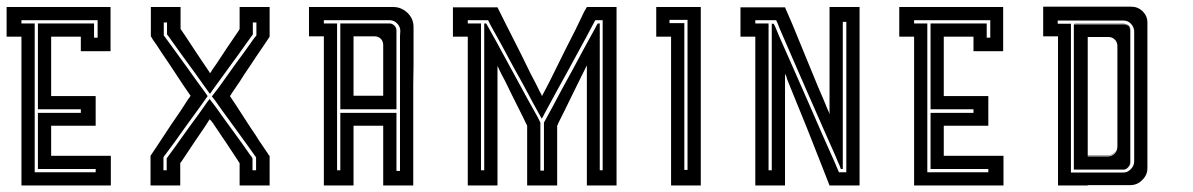

<svg xmlns="http://www.w3.org/2000/svg" viewBox="-20 -861 3611 581"><path d="M224.6 -706.1Q224.6 -706.1 224.6 -720.7Q224.6 -735.4 224.6 -750Q224.6 -750 195.3 -750Q165 -750 134.8 -750Q134.8 -750 134.8 -720.7Q134.8 -692.4 134.8 -655.3Q134.8 -635.7 134.8 -616.2Q134.8 -595.7 134.8 -579.1Q134.8 -577.1 134.8 -574.2Q134.8 -572.3 134.8 -570.3Q134.8 -570.3 179.7 -570.3Q224.6 -570.3 269.5 -570.3Q269.5 -570.3 269.5 -540Q269.5 -509.8 269.5 -480.5Q269.5 -480.5 224.6 -480.5Q179.7 -480.5 134.8 -480.5Q134.8 -480.5 134.8 -450.2Q134.8 -419.9 134.8 -389.6Q134.8 -389.6 164.1 -389.6Q192.4 -389.6 229.5 -389.6Q249 -389.6 269.5 -389.6Q289.1 -389.6 305.7 -389.6Q307.6 -389.6 310.5 -389.6Q312.5 -389.6 315.4 -389.6Q315.4 -389.6 315.4 -360.4Q315.4 -330.1 315.4 -299.8Q315.4 -299.8 286.1 -299.8Q256.8 -299.8 219.7 -299.8Q200.2 -299.8 180.7 -299.8Q161.1 -299.8 144.5 -299.8Q141.6 -299.8 139.6 -299.8Q137.7 -299.8 134.8 -299.8Q134.8 -299.8 122.1 -299.8Q115.2 -299.8 105.5 -299.8Q75.2 -299.8 44.9 -299.8Q44.9 -299.8 44.9 -329.1Q44.9 -357.4 44.9 -394.5Q44.9 -414.1 44.9 -434.6Q44.9 -454.1 44.9 -470.7Q44.9 -472.7 44.9 -475.6Q44.9 -477.5 44.9 -480.5Q44.9 -480.5 44.9 -509.8Q44.9 -540 44.9 -570.3Q44.9 -570.3 44.9 -598.6Q44.9 -627.9 44.9 -665Q44.9 -684.6 44.9 -704.1Q44.9 -723.6 44.9 -740.2Q44.9 -743.2 44.9 -745.1Q44.9 -748 44.9 -750Q44.9 -750 30.3 -750Q14.6 -750 0 -750Q0 -750 0 -763.7Q0 -769.5 0 -780.3Q0 -794.9 0 -809.6Q0 -824.2 0 -839.8Q0 -839.8 14.6 -839.8Q29.3 -839.8 43.9 -839.8Q43.9 -839.8 74.2 -839.8Q103.5 -839.8 133.8 -839.8Q133.8 -839.8 163.1 -839.8Q191.4 -839.8 228.5 -839.8Q248 -839.8 268.6 -839.8Q288.1 -839.8 304.7 -839.8Q306.6 -839.8 309.6 -839.8Q311.5 -839.8 314.5 -839.8Q314.5 -839.8 314.5 -809.6Q314.5 -780.3 314.5 -750Q314.5 -750 314.5 -735.4Q314.5 -720.7 314.5 -706.1Q314.5 -706.1 284.2 -706.1Q254.9 -706.1 224.6 -706.1ZM264.6 -790Q264.6 -790 264.6 -775.4Q264.6 -761.7 264.6 -747.1Q264.6 -747.1 268.6 -747.1Q271.5 -747.1 275.4 -747.1Q275.4 -747.1 275.4 -764.6Q275.4 -782.2 275.4 -799.8Q275.4 -799.8 273.4 -799.8Q271.5 -799.8 269.5 -799.8Q269.5 -799.8 233.4 -799.8Q197.3 -799.8 151.4 -799.8Q127 -799.8 101.6 -799.8Q77.1 -799.8 56.6 -799.8Q53.7 -799.8 50.8 -799.8Q47.9 -799.8 44.9 -799.8Q44.9 -799.8 44.9 -798.8Q44.9 -797.9 44.9 -796.9Q44.9 -793 44.9 -790Q44.9 -790 58.6 -790Q71.3 -790 85 -790Q85 -790 85 -716.8Q85 -644.5 85 -552.7Q85 -502.9 85 -453.1Q85 -404.3 85 -363.3Q85 -357.4 85 -351.6Q85 -345.7 85 -339.8Q85 -339.8 86.9 -339.8Q86.9 -339.8 87.9 -339.8Q91.8 -339.8 94.7 -339.8Q94.7 -339.8 123 -339.8Q151.4 -339.8 187.5 -339.8Q206.1 -339.8 225.6 -339.8Q245.1 -339.8 260.7 -339.8Q262.7 -339.8 265.6 -339.8Q267.6 -339.8 269.5 -339.8Q269.5 -339.8 269.5 -343.8Q269.5 -346.7 269.5 -349.6Q269.5 -349.6 242.2 -349.6Q213.9 -349.6 177.7 -349.6Q159.2 -349.6 139.6 -349.6Q120.1 -349.6 104.5 -349.6Q101.6 -349.6 99.6 -349.6Q97.7 -349.6 94.7 -349.6Q94.7 -349.6 94.7 -377.9Q94.7 -405.3 94.7 -439.5Q94.7 -459 94.7 -477.5Q94.7 -496.1 94.7 -510.7Q94.7 -513.7 94.7 -515.6Q94.7 -517.6 94.7 -519.5Q94.7 -519.5 138.7 -519.5Q181.6 -519.5 224.6 -519.5Q224.6 -519.5 224.6 -523.4Q224.6 -526.4 224.6 -530.3Q224.6 -530.3 181.6 -530.3Q138.7 -530.3 94.7 -530.3Q94.7 -530.3 94.7 -572.3Q94.7 -614.3 94.7 -667Q94.7 -695.3 94.7 -724.6Q94.7 -752.9 94.7 -776.4Q94.7 -780.3 94.7 -783.2Q94.7 -787.1 94.7 -790Q94.7 -790 123 -790Q150.4 -790 184.6 -790Q204.1 -790 222.7 -790Q241.2 -790 255.9 -790Q258.8 -790 260.7 -790Q262.7 -790 264.6 -790Z M795.9 -839.8Q795.9 -839.8 795.9 -809.6Q795.9 -780.3 795.9 -750Q795.9 -750 776.4 -720.7Q756.8 -692.4 732.4 -655.3Q718.8 -635.7 706.1 -615.2Q692.4 -595.7 681.6 -579.1Q680.7 -577.1 678.7 -574.2Q676.8 -572.3 675.8 -570.3Q675.8 -570.3 695.3 -541Q713.9 -511.7 738.3 -474.6Q752 -455.1 764.6 -434.6Q778.3 -415 789.1 -398.4Q791 -396.5 792 -393.6Q793.9 -391.6 795.9 -388.7Q795.9 -388.7 795.9 -359.4Q795.9 -330.1 795.9 -299.8Q795.9 -299.8 789.1 -299.8Q785.2 -299.8 780.3 -299.8Q765.6 -299.8 751 -299.8Q751 -299.8 735.4 -299.8Q720.7 -299.8 705.1 -299.8Q705.1 -299.8 705.1 -322.3Q705.1 -344.7 705.1 -367.2Q705.1 -367.2 692.4 -386.7Q678.7 -407.2 662.1 -432.6Q652.3 -446.3 643.6 -460Q634.8 -473.6 627 -484.4Q626 -486.3 625 -488.3Q623 -489.3 622.1 -491.2Q622.1 -491.2 620.1 -494.1Q617.2 -497.1 614.3 -500Q614.3 -500 600.6 -478.5Q585.9 -457 567.4 -429.7Q557.6 -415 547.9 -400.4Q538.1 -385.7 530.3 -374Q529.3 -372.1 527.3 -370.1Q526.4 -369.1 525.4 -367.2Q525.4 -367.2 525.4 -344.7Q525.4 -322.3 525.4 -299.8Q525.4 -299.8 510.7 -299.8Q495.1 -299.8 480.5 -299.8Q480.5 -299.8 465.8 -299.8Q450.2 -299.8 435.5 -299.8Q435.5 -299.8 435.5 -313.5Q435.5 -320.3 435.5 -330.1Q435.5 -344.7 435.5 -359.4Q435.5 -375 435.5 -389.6Q435.5 -389.6 455.1 -418.9Q474.6 -448.2 499 -485.4Q512.7 -504.9 526.4 -525.4Q539.1 -544.9 549.8 -561.5Q551.8 -563.5 553.7 -566.4Q554.7 -568.4 556.6 -571.3Q556.6 -571.3 537.1 -599.6Q517.6 -628.9 493.2 -666Q480.5 -685.5 466.8 -705.1Q454.1 -725.6 442.4 -741.2Q441.4 -744.1 439.5 -746.1Q438.5 -749 436.5 -751Q436.5 -751 436.5 -780.3Q436.5 -810.5 436.5 -839.8Q436.5 -839.8 451.2 -839.8Q466.8 -839.8 481.4 -839.8Q481.4 -839.8 496.1 -839.8Q511.7 -839.8 526.4 -839.8Q526.4 -839.8 526.4 -817.4Q526.4 -794.9 526.4 -773.4Q526.4 -773.4 541 -752Q555.7 -730.5 573.2 -703.1Q583 -688.5 592.8 -673.8Q602.5 -659.2 611.3 -646.5Q612.3 -645.5 613.3 -643.6Q614.3 -641.6 615.2 -639.6Q615.2 -639.6 618.2 -642.6Q620.1 -646.5 622.1 -649.4Q622.1 -649.4 635.7 -668.9Q649.4 -689.5 666 -714.8Q675.8 -728.5 684.6 -742.2Q693.4 -755.9 701.2 -766.6Q702.1 -768.6 703.1 -769.5Q704.1 -771.5 705.1 -773.4Q705.1 -773.4 705.1 -794.9Q705.1 -817.4 705.1 -839.8Q705.1 -839.8 720.7 -839.8Q735.4 -839.8 751 -839.8Q751 -839.8 765.6 -839.8Q780.3 -839.8 795.9 -839.8ZM755.9 -793Q755.9 -793 752 -793Q749 -793 745.1 -793Q745.1 -793 745.1 -781.2Q745.1 -768.6 745.1 -756.8Q745.1 -756.8 724.6 -728.5Q704.1 -699.2 676.8 -662.1Q663.1 -642.6 648.4 -623Q633.8 -602.5 622.1 -586.9Q620.1 -584 619.1 -582Q617.2 -579.1 615.2 -577.1Q615.2 -577.1 594.7 -605.5Q574.2 -634.8 546.9 -671.9Q533.2 -691.4 518.6 -710.9Q503.9 -731.4 492.2 -748Q490.2 -750 489.3 -752Q487.3 -754.9 485.4 -756.8Q485.4 -756.8 485.4 -768.6Q485.4 -781.2 485.4 -793Q485.4 -793 482.4 -793Q478.5 -793 475.6 -793Q475.6 -793 475.6 -780.3Q475.6 -766.6 475.6 -753.9Q475.6 -753.9 497.1 -724.6Q518.6 -694.3 545.9 -657.2Q560.5 -636.7 575.2 -616.2Q589.8 -596.7 601.6 -580.1Q603.5 -577.1 605.5 -574.2Q607.4 -572.3 608.4 -570.3Q608.4 -570.3 586.9 -540Q565.4 -510.7 538.1 -472.7Q523.4 -452.1 508.8 -431.6Q494.1 -411.1 481.4 -394.5Q479.5 -391.6 477.5 -389.6Q476.6 -387.7 474.6 -384.8Q474.6 -384.8 474.6 -378.9Q474.6 -376 474.6 -372.1Q474.6 -359.4 474.6 -345.7Q474.6 -345.7 475.6 -345.7Q476.6 -345.7 477.5 -345.7Q481.4 -345.7 484.4 -345.7Q484.4 -345.7 484.4 -358.4Q484.4 -370.1 484.4 -381.8Q484.4 -381.8 505.9 -411.1Q526.4 -439.5 552.7 -476.6Q567.4 -496.1 582 -516.6Q595.7 -536.1 607.4 -552.7Q609.4 -554.7 611.3 -557.6Q613.3 -559.6 614.3 -561.5Q614.3 -561.5 635.7 -533.2Q656.2 -503.9 683.6 -466.8Q697.3 -447.3 711.9 -427.7Q725.6 -408.2 737.3 -391.6Q739.3 -388.7 741.2 -386.7Q743.2 -383.8 744.1 -381.8Q744.1 -381.8 744.1 -370.1Q744.1 -358.4 744.1 -345.7Q744.1 -345.7 748 -345.7Q751 -345.7 754.9 -345.7Q754.9 -345.7 754.9 -359.4Q754.9 -372.1 754.9 -384.8Q754.9 -384.8 733.4 -415Q711.9 -444.3 684.6 -482.4Q669.9 -502.9 655.3 -522.5Q640.6 -543 628.9 -559.6Q627 -562.5 625 -564.5Q623 -566.4 621.1 -569.3Q621.1 -569.3 643.6 -598.6Q665 -628.9 692.4 -667Q707 -686.5 721.7 -707Q736.3 -727.5 748 -744.1Q750 -747.1 752 -749Q753.9 -752 755.9 -753.9Q755.9 -753.9 755.9 -766.6Q755.9 -780.3 755.9 -793Z M1231.4 -779.3Q1231.4 -779.3 1231.4 -771.5Q1231.4 -763.7 1231.4 -755.9Q1231.4 -755.9 1231.4 -725.6Q1231.4 -694.3 1231.4 -664.1Q1231.4 -664.1 1230.5 -605.5Q1230.5 -545.9 1230.5 -471.7Q1230.5 -431.6 1230.5 -391.6Q1230.5 -351.6 1230.5 -319.3Q1230.5 -314.5 1230.5 -309.6Q1230.5 -304.7 1230.5 -299.8Q1230.5 -299.8 1216.8 -299.8Q1210 -299.8 1200.2 -299.8Q1169.9 -299.8 1139.6 -299.8Q1139.6 -299.8 1139.6 -329.1Q1139.6 -357.4 1139.6 -394.5Q1139.6 -414.1 1139.6 -434.6Q1139.6 -454.1 1139.6 -470.7Q1139.6 -472.7 1139.6 -475.6Q1139.6 -477.5 1139.6 -480.5Q1139.6 -480.5 1110.4 -480.5Q1080.1 -480.5 1049.8 -480.5Q1049.8 -480.5 1049.8 -451.2Q1049.8 -421.9 1049.8 -384.8Q1049.8 -365.2 1049.8 -345.7Q1049.8 -326.2 1049.8 -309.6Q1049.8 -306.6 1049.8 -304.7Q1049.8 -302.7 1049.8 -299.8Q1049.8 -299.8 1020.5 -299.8Q990.2 -299.8 960 -299.8Q960 -299.8 960 -373Q960 -445.3 960 -537.1Q960 -587.9 960 -636.7Q960 -686.5 960 -727.5Q960 -733.4 960 -739.3Q960 -745.1 960 -751Q960 -751 945.3 -751Q929.7 -751 915 -751Q915 -751 915 -763.7Q915 -770.5 915 -780.3Q915 -794.9 915 -809.6Q915 -825.2 915 -839.8Q915 -839.8 929.7 -839.8Q945.3 -839.8 960 -839.8Q960 -839.8 994.1 -839.8Q1027.3 -839.8 1071.3 -839.8Q1093.8 -839.8 1117.2 -839.8Q1139.6 -839.8 1159.2 -839.8Q1162.1 -839.8 1165 -839.8Q1168 -839.8 1169.9 -839.8Q1194.3 -839.8 1212.9 -822.3Q1231.4 -804.7 1231.4 -779.3ZM1191.4 -768.6Q1190.4 -782.2 1180.7 -791Q1171.9 -799.8 1159.2 -799.8Q1159.2 -799.8 1153.3 -799.8Q1147.5 -799.8 1141.6 -799.8Q1141.6 -799.8 1112.3 -799.8Q1083 -799.8 1045.9 -799.8Q1025.4 -799.8 1005.9 -799.8Q986.3 -799.8 969.7 -799.8Q966.8 -799.8 964.8 -799.8Q961.9 -799.8 960 -799.8Q960 -799.8 960 -798.8Q960 -797.9 960 -796.9Q960 -793 960 -790Q960 -790 973.6 -790Q986.3 -790 1000 -790Q1000 -790 1000 -718.8Q1000 -646.5 1000 -555.7Q1000 -506.8 1000 -458Q1000 -409.2 1000 -369.1Q1000 -363.3 1000 -357.4Q1000 -351.6 1000 -345.7Q1000 -345.7 1002.9 -345.7Q1006.8 -345.7 1009.8 -345.7Q1009.8 -345.7 1009.8 -374Q1009.8 -402.3 1009.8 -437.5Q1009.8 -457 1009.8 -475.6Q1009.8 -495.1 1009.8 -510.7Q1009.8 -512.7 1009.8 -515.6Q1009.8 -517.6 1009.8 -519.5Q1009.8 -519.5 1038.1 -519.5Q1065.4 -519.5 1099.6 -519.5Q1119.1 -519.5 1137.7 -519.5Q1156.2 -519.5 1170.9 -519.5Q1173.8 -519.5 1175.8 -519.5Q1177.7 -519.5 1179.7 -519.5Q1179.7 -519.5 1179.7 -491.2Q1179.7 -462.9 1179.7 -427.7Q1179.7 -408.2 1179.7 -388.7Q1179.7 -369.1 1179.7 -353.5Q1179.7 -350.6 1179.7 -348.6Q1179.7 -346.7 1179.7 -343.8Q1179.7 -343.8 1181.6 -343.8Q1182.6 -343.8 1183.6 -343.8Q1186.5 -343.8 1190.4 -343.8Q1190.4 -343.8 1190.4 -409.2Q1190.4 -474.6 1190.4 -557.6Q1190.4 -602.5 1190.4 -646.5Q1190.4 -691.4 1190.4 -727.5Q1190.4 -733.4 1190.4 -738.3Q1190.4 -744.1 1190.4 -749Q1190.4 -749 1190.4 -752Q1190.4 -753.9 1191.4 -768.6ZM1179.7 -768.6Q1179.7 -768.6 1179.7 -762.7Q1179.7 -756.8 1179.7 -751Q1179.7 -751 1179.7 -714.8Q1179.7 -679.7 1179.7 -634.8Q1179.7 -610.4 1179.7 -585.9Q1179.7 -561.5 1179.7 -542Q1179.7 -538.1 1179.7 -535.2Q1179.7 -533.2 1179.7 -530.3Q1179.7 -530.3 1154.3 -530.3Q1153.3 -530.3 1152.3 -530.3Q1125 -530.3 1089.8 -530.3Q1071.3 -530.3 1052.7 -530.3Q1034.2 -530.3 1018.6 -530.3Q1016.6 -530.3 1014.6 -530.3Q1011.7 -530.3 1009.8 -530.3Q1009.8 -530.3 1009.8 -568.4Q1009.8 -570.3 1009.8 -572.3Q1009.8 -614.3 1009.8 -667Q1009.8 -695.3 1009.8 -724.6Q1009.8 -752.9 1009.8 -776.4Q1009.8 -780.3 1009.8 -783.2Q1009.8 -787.1 1009.8 -790Q1009.8 -790 1053.7 -790Q1097.7 -790 1141.6 -790Q1141.6 -790 1141.6 -792Q1141.6 -793 1141.6 -794.9Q1141.6 -794.9 1141.6 -793Q1141.6 -792 1141.6 -790Q1141.6 -790 1147.5 -790Q1153.3 -790 1159.2 -790Q1167 -790 1173.8 -783.2Q1179.7 -777.3 1179.7 -768.6ZM1139.6 -724.6Q1139.6 -735.4 1132.8 -743.2Q1125 -751 1114.3 -751Q1114.3 -751 1092.8 -751Q1071.3 -751 1049.8 -751Q1049.8 -751 1049.8 -724.6Q1049.8 -723.6 1049.8 -721.7Q1049.8 -693.4 1049.8 -656.2Q1049.8 -636.7 1049.8 -617.2Q1049.8 -596.7 1049.8 -580.1Q1049.8 -578.1 1049.8 -575.2Q1049.8 -573.2 1049.8 -571.3Q1049.8 -571.3 1063.5 -571.3Q1070.3 -571.3 1080.1 -571.3Q1110.4 -571.3 1139.6 -571.3Q1139.6 -571.3 1139.6 -577.1Q1139.6 -584 1139.6 -624Q1139.6 -640.6 1139.6 -666Q1139.6 -690.4 1139.6 -724.6Z M1845.7 -839.8Q1845.7 -839.8 1845.7 -828.1Q1845.7 -816.4 1845.7 -794.9Q1845.7 -755.9 1845.7 -691.4Q1845.7 -627 1845.7 -555.7Q1845.7 -496.1 1845.7 -436.5Q1845.7 -377 1845.7 -328.1Q1845.7 -321.3 1845.7 -313.5Q1845.7 -306.6 1845.7 -299.8Q1845.7 -299.8 1832 -299.8Q1825.2 -299.8 1815.4 -299.8Q1785.2 -299.8 1755.9 -299.8Q1755.9 -299.8 1755.9 -358.4Q1755.9 -417 1755.9 -491.2Q1755.9 -531.2 1755.9 -571.3Q1755.9 -611.3 1755.9 -643.6Q1755.9 -649.4 1755.9 -653.3Q1755.9 -658.2 1755.9 -663.1Q1755.9 -663.1 1741.2 -633.8Q1726.6 -604.5 1708 -566.4Q1698.2 -546.9 1688.5 -526.4Q1678.7 -505.9 1669.9 -489.3Q1668.9 -487.3 1668 -484.4Q1667 -482.4 1666 -480.5Q1666 -480.5 1666 -451.2Q1666 -421.9 1666 -384.8Q1666 -365.2 1666 -345.7Q1666 -326.2 1666 -309.6Q1666 -306.6 1666 -304.7Q1666 -302.7 1666 -299.8Q1666 -299.8 1635.7 -299.8Q1605.5 -299.8 1575.2 -299.8Q1575.2 -299.8 1575.2 -329.1Q1575.2 -357.4 1575.2 -394.5Q1575.2 -414.1 1575.2 -434.6Q1575.2 -454.1 1575.2 -470.7Q1575.2 -472.7 1575.2 -475.6Q1575.2 -477.5 1575.2 -480.5Q1575.2 -480.5 1561.5 -508.8Q1546.9 -538.1 1528.3 -575.2Q1518.6 -595.7 1508.8 -615.2Q1498 -634.8 1490.2 -651.4Q1489.3 -654.3 1488.3 -656.2Q1486.3 -659.2 1485.4 -661.1Q1485.4 -661.1 1485.4 -602.5Q1485.4 -544.9 1485.4 -470.7Q1485.4 -430.7 1485.4 -391.6Q1485.4 -351.6 1485.4 -319.3Q1485.4 -313.5 1485.4 -309.6Q1485.4 -304.7 1485.4 -299.8Q1485.4 -299.8 1456.1 -299.8Q1425.8 -299.8 1395.5 -299.8Q1395.5 -299.8 1395.5 -373Q1395.5 -445.3 1395.5 -537.1Q1395.5 -586.9 1395.5 -636.7Q1395.5 -685.5 1395.5 -726.6Q1395.5 -732.4 1395.5 -738.3Q1395.5 -744.1 1395.5 -750Q1395.5 -750 1380.9 -750Q1365.2 -750 1350.6 -750Q1350.6 -750 1350.6 -762.7Q1350.6 -769.5 1350.6 -779.3Q1350.6 -793.9 1350.6 -808.6Q1350.6 -824.2 1350.6 -838.9Q1350.6 -838.9 1365.2 -838.9Q1380.9 -838.9 1395.5 -838.9Q1395.5 -838.9 1425.8 -838.9Q1456.1 -838.9 1485.4 -838.9Q1485.4 -838.9 1506.8 -795.9Q1529.3 -752 1556.6 -697.3Q1571.3 -668 1585.9 -637.7Q1601.6 -608.4 1613.3 -584Q1615.2 -580.1 1617.2 -577.1Q1619.1 -573.2 1620.1 -570.3Q1620.1 -570.3 1642.6 -613.3Q1664.1 -657.2 1691.4 -711.9Q1707 -742.2 1721.7 -771.5Q1736.3 -801.8 1748 -826.2Q1750 -829.1 1752 -833Q1753.9 -836.9 1755.9 -839.8Q1755.9 -839.8 1785.2 -839.8Q1815.4 -839.8 1845.7 -839.8ZM1803.7 -345.7Q1803.7 -345.7 1803.7 -418Q1803.7 -489.3 1803.7 -580.1Q1803.7 -628.9 1803.7 -677.7Q1803.7 -726.6 1803.7 -766.6Q1803.7 -772.5 1803.7 -778.3Q1803.7 -784.2 1803.7 -790Q1803.7 -790 1803.7 -793Q1803.7 -796.9 1803.7 -799.8Q1803.7 -799.8 1795.9 -799.8Q1789.1 -799.8 1781.2 -799.8Q1781.2 -799.8 1755.9 -752Q1729.5 -704.1 1696.3 -642.6Q1678.7 -610.4 1660.2 -577.1Q1642.6 -544.9 1627.9 -517.6Q1626 -513.7 1624 -509.8Q1622.1 -505.9 1619.1 -502Q1619.1 -502 1592.8 -549.8Q1567.4 -598.6 1533.2 -659.2Q1515.6 -692.4 1498 -724.6Q1479.5 -757.8 1464.8 -784.2Q1462.9 -788.1 1460.9 -792Q1459 -795.9 1457 -799.8Q1457 -799.8 1436.5 -799.8Q1416 -799.8 1395.5 -799.8Q1395.5 -799.8 1395.5 -798.8Q1395.5 -797.9 1395.5 -796.9Q1395.5 -793 1395.5 -790Q1395.5 -790 1409.2 -790Q1421.9 -790 1435.5 -790Q1435.5 -790 1435.5 -718.8Q1435.5 -646.5 1435.5 -555.7Q1435.5 -506.8 1435.5 -458Q1435.5 -409.2 1435.5 -369.1Q1435.5 -363.3 1435.5 -357.4Q1435.5 -351.6 1435.5 -345.7Q1435.5 -345.7 1438.5 -345.7Q1442.4 -345.7 1445.3 -345.7Q1445.3 -345.7 1445.3 -418Q1445.3 -489.3 1445.3 -580.1Q1445.3 -628.9 1445.3 -677.7Q1445.3 -726.6 1445.3 -766.6Q1445.3 -772.5 1445.3 -778.3Q1445.3 -784.2 1445.3 -790Q1445.3 -790 1447.3 -790Q1449.2 -790 1451.2 -790Q1451.2 -790 1478.5 -741.2Q1504.9 -693.4 1538.1 -631.8Q1555.7 -598.6 1574.2 -565.4Q1591.8 -533.2 1607.4 -505.9Q1609.4 -502 1611.3 -498Q1613.3 -494.1 1615.2 -490.2Q1615.2 -490.2 1615.2 -466.8Q1615.2 -443.4 1615.2 -413.1Q1615.2 -397.5 1615.2 -381.8Q1615.2 -365.2 1615.2 -352.5Q1615.2 -350.6 1615.2 -348.6Q1615.2 -346.7 1615.2 -344.7Q1615.2 -344.7 1617.2 -344.7Q1618.2 -344.7 1619.1 -344.7Q1622.1 -344.7 1626 -344.7Q1626 -344.7 1626 -368.2Q1626 -391.6 1626 -421.9Q1626 -437.5 1626 -453.1Q1626 -469.7 1626 -482.4Q1626 -484.4 1626 -486.3Q1626 -488.3 1626 -490.2Q1626 -490.2 1652.3 -538.1Q1677.7 -586.9 1711.9 -648.4Q1729.5 -681.6 1747.1 -713.9Q1765.6 -747.1 1780.3 -774.4Q1782.2 -778.3 1784.2 -782.2Q1786.1 -786.1 1789.1 -790Q1789.1 -790 1791 -790Q1793 -790 1794.9 -790Q1794.9 -790 1794.9 -718.8Q1794.9 -646.5 1794.9 -555.7Q1794.9 -506.8 1794.9 -458Q1794.9 -409.2 1794.9 -369.1Q1794.9 -363.3 1794.9 -357.4Q1794.9 -351.6 1794.9 -345.7Q1794.9 -345.7 1797.9 -345.7Q1800.8 -345.7 1803.7 -345.7Z M2010.7 -750Q2010.7 -750 1996.1 -750Q1980.5 -750 1965.8 -750Q1965.8 -750 1965.8 -763.7Q1965.8 -769.5 1965.8 -780.3Q1965.8 -794.9 1965.8 -809.6Q1965.8 -824.2 1965.8 -839.8Q1965.8 -839.8 1980.5 -839.8Q1996.1 -839.8 2010.7 -839.8Q2010.7 -839.8 2041 -839.8Q2071.3 -839.8 2100.6 -839.8Q2100.6 -839.8 2100.6 -828.1Q2100.6 -816.4 2100.6 -794.9Q2100.6 -755.9 2100.6 -691.4Q2100.6 -627 2100.6 -555.7Q2100.6 -496.1 2100.6 -436.5Q2100.6 -377 2100.6 -328.1Q2100.6 -321.3 2100.6 -313.5Q2100.6 -306.6 2100.6 -299.8Q2100.6 -299.8 2087.9 -299.8Q2081.1 -299.8 2071.3 -299.8Q2041 -299.8 2010.7 -299.8Q2010.7 -299.8 2010.7 -373Q2010.7 -445.3 2010.7 -537.1Q2010.7 -586.9 2010.7 -636.7Q2010.7 -685.5 2010.7 -726.6Q2010.7 -732.4 2010.7 -738.3Q2010.7 -744.1 2010.7 -750ZM2050.8 -791Q2050.8 -791 2050.8 -719.7Q2050.8 -647.5 2050.8 -556.6Q2050.8 -507.8 2050.8 -459Q2050.8 -410.2 2050.8 -370.1Q2050.8 -364.3 2050.8 -358.4Q2050.8 -352.5 2050.8 -346.7Q2050.8 -346.7 2052.7 -346.7Q2052.7 -346.7 2053.7 -346.7Q2057.6 -346.7 2060.5 -346.7Q2060.5 -346.7 2060.5 -418.9Q2060.5 -492.2 2060.5 -584Q2060.5 -632.8 2060.5 -682.6Q2060.5 -731.4 2060.5 -772.5Q2060.5 -779.3 2060.5 -785.2Q2060.5 -790 2060.5 -795.9Q2060.5 -795.9 2060.5 -797.9Q2060.5 -799.8 2060.5 -800.8Q2060.5 -800.8 2043 -800.8Q2024.4 -800.8 2005.9 -800.8Q2005.9 -800.8 2005.9 -799.8Q2005.9 -798.8 2005.9 -797.9Q2005.9 -793.9 2005.9 -791Q2005.9 -791 2020.5 -791Q2036.1 -791 2050.8 -791Z M2581.1 -300.8Q2581.1 -300.8 2581.1 -300.8Q2581.1 -300.8 2581.1 -299.8Q2581.1 -299.8 2567.4 -299.8Q2560.5 -299.8 2550.8 -299.8Q2520.5 -299.8 2490.2 -299.8Q2490.2 -299.8 2468.8 -354.5Q2447.3 -409.2 2419.9 -478.5Q2404.3 -515.6 2389.6 -552.7Q2375 -589.8 2362.3 -620.1Q2361.3 -625 2359.4 -629.9Q2357.4 -633.8 2355.5 -637.7Q2355.5 -637.7 2355.5 -584Q2355.5 -529.3 2355.5 -460Q2355.5 -422.9 2355.5 -385.7Q2355.5 -348.6 2355.5 -317.4Q2355.5 -313.5 2355.5 -308.6Q2355.5 -304.7 2355.5 -299.8Q2355.5 -299.8 2326.2 -299.8Q2295.9 -299.8 2265.6 -299.8Q2265.6 -299.8 2265.6 -373Q2265.6 -445.3 2265.6 -537.1Q2265.6 -586.9 2265.6 -636.7Q2265.6 -685.5 2265.6 -726.6Q2265.6 -732.4 2265.6 -738.3Q2265.6 -744.1 2265.6 -750Q2265.6 -750 2251 -750Q2235.4 -750 2220.7 -750Q2220.7 -750 2220.7 -762.7Q2220.7 -769.5 2220.7 -779.3Q2220.7 -793.9 2220.7 -808.6Q2220.7 -824.2 2220.7 -838.9Q2220.7 -838.9 2235.4 -838.9Q2251 -838.9 2265.6 -838.9Q2265.6 -838.9 2295.9 -838.9Q2326.2 -838.9 2355.5 -838.9Q2355.5 -838.9 2377.9 -787.1Q2399.4 -734.4 2426.8 -668Q2441.4 -632.8 2456.1 -596.7Q2471.7 -561.5 2483.4 -532.2Q2485.4 -527.3 2487.3 -523.4Q2489.3 -519.5 2490.2 -514.6Q2490.2 -514.6 2490.2 -567.4Q2490.2 -620.1 2490.2 -686.5Q2490.2 -722.7 2490.2 -757.8Q2490.2 -793.9 2490.2 -823.2Q2490.2 -827.1 2490.2 -832Q2490.2 -835.9 2490.2 -839.8Q2490.2 -839.8 2520.5 -839.8Q2550.8 -839.8 2581.1 -839.8Q2581.1 -839.8 2581.1 -800.8Q2581.1 -761.7 2581.1 -701.2Q2581.1 -668 2581.1 -631.8Q2581.1 -594.7 2581.1 -555.7Q2581.1 -497.1 2581.1 -437.5Q2581.1 -377.9 2581.1 -329.1Q2581.1 -322.3 2581.1 -314.5Q2581.1 -307.6 2581.1 -300.8ZM2541 -349.6Q2541 -349.6 2541 -421.9Q2541 -494.1 2541 -585Q2541 -633.8 2541 -682.6Q2541 -731.4 2541 -771.5Q2541 -778.3 2541 -784.2Q2541 -789.1 2541 -794.9Q2541 -794.9 2537.1 -794.9Q2534.2 -794.9 2530.3 -794.9Q2530.3 -794.9 2530.3 -722.7Q2530.3 -651.4 2530.3 -560.5Q2530.3 -510.7 2530.3 -461.9Q2530.3 -413.1 2530.3 -373Q2530.3 -367.2 2530.3 -361.3Q2530.3 -355.5 2530.3 -349.6Q2530.3 -349.6 2528.3 -349.6Q2526.4 -349.6 2524.4 -349.6Q2524.4 -349.6 2520.5 -360.4Q2515.6 -370.1 2508.8 -387.7Q2494.1 -419.9 2470.7 -473.6Q2447.3 -527.3 2420.9 -586.9Q2399.4 -636.7 2377.9 -685.5Q2356.4 -735.4 2338.9 -775.4Q2335.9 -782.2 2334 -788.1Q2331.1 -793.9 2329.1 -798.8Q2329.1 -798.8 2329.1 -799.8Q2329.1 -799.8 2329.1 -799.8Q2329.1 -799.8 2307.6 -799.8Q2287.1 -799.8 2265.6 -799.8Q2265.6 -799.8 2265.6 -798.8Q2265.6 -797.9 2265.6 -796.9Q2265.6 -793 2265.6 -790Q2265.6 -790 2279.3 -790Q2292 -790 2305.7 -790Q2305.7 -790 2305.7 -718.8Q2305.7 -646.5 2305.7 -555.7Q2305.7 -506.8 2305.7 -458Q2305.7 -409.2 2305.7 -369.1Q2305.7 -363.3 2305.7 -357.4Q2305.7 -351.6 2305.7 -345.7Q2305.7 -345.7 2308.6 -345.7Q2312.5 -345.7 2315.4 -345.7Q2315.4 -345.7 2315.4 -417Q2315.4 -488.3 2315.4 -580.1Q2315.4 -627.9 2315.4 -676.8Q2315.4 -725.6 2315.4 -765.6Q2315.4 -771.5 2315.4 -777.3Q2315.4 -783.2 2315.4 -789.1Q2315.4 -789.1 2317.4 -789.1Q2319.3 -789.1 2321.3 -789.1Q2321.3 -789.1 2326.2 -779.3Q2330.1 -769.5 2337.9 -751Q2352.5 -718.8 2376 -665Q2399.4 -611.3 2425.8 -551.8Q2447.3 -502 2468.8 -453.1Q2490.2 -404.3 2508.8 -363.3Q2510.7 -357.4 2513.7 -351.6Q2516.6 -345.7 2518.6 -339.8Q2518.6 -339.8 2522.5 -339.8Q2524.4 -339.8 2526.4 -339.8Q2533.2 -339.8 2541 -339.8Q2541 -339.8 2541 -343.8Q2541 -346.7 2541 -349.6Z M2925.8 -706.1Q2925.8 -706.1 2925.8 -720.7Q2925.8 -735.4 2925.8 -750Q2925.8 -750 2896.5 -750Q2866.2 -750 2835.9 -750Q2835.9 -750 2835.9 -720.7Q2835.9 -692.4 2835.9 -655.3Q2835.9 -635.7 2835.9 -616.2Q2835.9 -595.7 2835.9 -579.1Q2835.9 -577.1 2835.9 -574.2Q2835.9 -572.3 2835.9 -570.3Q2835.9 -570.3 2880.9 -570.3Q2925.8 -570.3 2970.7 -570.3Q2970.7 -570.3 2970.7 -540Q2970.7 -509.8 2970.7 -480.5Q2970.7 -480.5 2925.8 -480.5Q2880.9 -480.5 2835.9 -480.5Q2835.9 -480.5 2835.9 -450.2Q2835.9 -419.9 2835.9 -389.6Q2835.9 -389.6 2865.2 -389.6Q2893.6 -389.6 2930.7 -389.6Q2950.2 -389.6 2970.7 -389.6Q2990.2 -389.6 3006.8 -389.6Q3008.8 -389.6 3011.7 -389.6Q3013.7 -389.6 3016.6 -389.6Q3016.6 -389.6 3016.6 -360.4Q3016.6 -330.1 3016.6 -299.8Q3016.6 -299.8 2987.3 -299.8Q2958 -299.8 2920.9 -299.8Q2901.4 -299.8 2881.8 -299.8Q2862.3 -299.8 2845.7 -299.8Q2842.8 -299.8 2840.8 -299.8Q2838.9 -299.8 2835.9 -299.8Q2835.9 -299.8 2823.2 -299.8Q2816.4 -299.8 2806.6 -299.8Q2776.4 -299.8 2746.1 -299.8Q2746.1 -299.8 2746.1 -329.1Q2746.1 -357.4 2746.1 -394.5Q2746.1 -414.1 2746.1 -434.6Q2746.1 -454.1 2746.1 -470.7Q2746.1 -472.7 2746.1 -475.6Q2746.1 -477.5 2746.1 -480.5Q2746.1 -480.5 2746.1 -509.8Q2746.1 -540 2746.1 -570.3Q2746.1 -570.3 2746.1 -598.6Q2746.1 -627.9 2746.1 -665Q2746.1 -684.6 2746.1 -704.1Q2746.1 -723.6 2746.1 -740.2Q2746.1 -743.2 2746.1 -745.1Q2746.1 -748 2746.1 -750Q2746.1 -750 2731.4 -750Q2715.8 -750 2701.2 -750Q2701.2 -750 2701.2 -763.7Q2701.2 -769.5 2701.2 -780.3Q2701.2 -794.9 2701.2 -809.6Q2701.2 -824.2 2701.2 -839.8Q2701.2 -839.8 2715.8 -839.8Q2730.5 -839.8 2745.1 -839.8Q2745.1 -839.8 2775.4 -839.8Q2804.7 -839.8 2835 -839.8Q2835 -839.8 2864.3 -839.8Q2892.6 -839.8 2929.7 -839.8Q2949.2 -839.8 2969.7 -839.8Q2989.3 -839.8 3005.9 -839.8Q3007.8 -839.8 3010.7 -839.8Q3012.7 -839.8 3015.6 -839.8Q3015.6 -839.8 3015.6 -809.6Q3015.6 -780.3 3015.6 -750Q3015.6 -750 3015.6 -735.4Q3015.6 -720.7 3015.6 -706.1Q3015.6 -706.1 2985.4 -706.1Q2956.1 -706.1 2925.8 -706.1ZM2965.8 -790Q2965.8 -790 2965.8 -775.4Q2965.8 -761.7 2965.8 -747.1Q2965.8 -747.1 2969.7 -747.1Q2972.7 -747.1 2976.6 -747.1Q2976.6 -747.1 2976.6 -764.6Q2976.6 -782.2 2976.6 -799.8Q2976.6 -799.8 2974.6 -799.8Q2972.7 -799.8 2970.7 -799.8Q2970.7 -799.8 2934.6 -799.8Q2898.4 -799.8 2852.5 -799.8Q2828.1 -799.8 2802.7 -799.8Q2778.3 -799.8 2757.8 -799.8Q2754.9 -799.8 2752 -799.8Q2749 -799.8 2746.1 -799.8Q2746.1 -799.8 2746.1 -798.8Q2746.1 -797.9 2746.1 -796.9Q2746.1 -793 2746.1 -790Q2746.1 -790 2759.8 -790Q2772.5 -790 2786.1 -790Q2786.1 -790 2786.1 -716.8Q2786.1 -644.5 2786.1 -552.7Q2786.1 -502.9 2786.1 -453.1Q2786.1 -404.3 2786.1 -363.3Q2786.1 -357.4 2786.1 -351.6Q2786.1 -345.7 2786.1 -339.8Q2786.1 -339.8 2788.1 -339.8Q2788.1 -339.8 2789.1 -339.8Q2793 -339.8 2795.9 -339.8Q2795.9 -339.8 2824.2 -339.8Q2852.5 -339.8 2888.7 -339.8Q2907.2 -339.8 2926.8 -339.8Q2946.3 -339.8 2961.9 -339.8Q2963.9 -339.8 2966.8 -339.8Q2968.8 -339.8 2970.7 -339.8Q2970.7 -339.8 2970.7 -343.8Q2970.7 -346.7 2970.7 -349.6Q2970.7 -349.6 2943.4 -349.6Q2915 -349.6 2878.9 -349.6Q2860.4 -349.6 2840.8 -349.6Q2821.3 -349.6 2805.7 -349.6Q2802.7 -349.6 2800.8 -349.6Q2798.8 -349.6 2795.9 -349.6Q2795.9 -349.6 2795.9 -377.9Q2795.9 -405.3 2795.9 -439.5Q2795.9 -459 2795.9 -477.5Q2795.9 -496.1 2795.9 -510.7Q2795.9 -513.7 2795.9 -515.6Q2795.9 -517.6 2795.9 -519.5Q2795.9 -519.5 2839.8 -519.5Q2882.8 -519.5 2925.8 -519.5Q2925.8 -519.5 2925.8 -523.4Q2925.8 -526.4 2925.8 -530.3Q2925.8 -530.3 2882.8 -530.3Q2839.8 -530.3 2795.9 -530.3Q2795.9 -530.3 2795.9 -572.3Q2795.9 -614.3 2795.9 -667Q2795.9 -695.3 2795.9 -724.6Q2795.9 -752.9 2795.9 -776.4Q2795.9 -780.3 2795.9 -783.2Q2795.9 -787.1 2795.9 -790Q2795.9 -790 2824.2 -790Q2851.6 -790 2885.7 -790Q2905.3 -790 2923.8 -790Q2942.4 -790 2957 -790Q2960 -790 2961.9 -790Q2963.9 -790 2965.8 -790Z M3362.3 -788.1Q3319.3 -788.1 3231.4 -788.1Q3231.4 -788.1 3231.4 -789.1Q3275.4 -789.1 3362.3 -789.1Q3362.3 -791 3362.3 -793.9Q3362.3 -793.9 3362.3 -793Q3362.3 -791 3362.3 -788.1ZM3333 -390.6Q3312.5 -390.6 3271.5 -390.6Q3271.5 -390.6 3271.5 -389.6Q3292 -389.6 3333 -389.6Q3344.7 -389.6 3353.5 -398.4Q3361.3 -407.2 3361.3 -418.9Q3361.3 -419.9 3361.3 -419.9Q3361.3 -419.9 3361.3 -419.9Q3361.3 -407.2 3353.5 -399.4Q3344.7 -390.6 3333 -390.6ZM3401.4 -388.7Q3401.4 -388.7 3401.4 -388.7Q3401.4 -389.6 3401.4 -389.6Q3401.4 -389.6 3401.4 -388.7ZM3362.3 -788.1Q3362.3 -788.1 3362.3 -788.1Q3362.3 -789.1 3362.3 -789.1Q3362.3 -789.1 3365.2 -789.1Q3367.2 -789.1 3379.9 -789.1Q3388.7 -789.1 3395.5 -783.2Q3401.4 -777.3 3401.4 -767.6Q3401.4 -767.6 3401.4 -767.6Q3401.4 -767.6 3401.4 -766.6Q3401.4 -775.4 3394.5 -781.2Q3388.7 -788.1 3379.9 -788.1Q3379.9 -788.1 3374 -788.1Q3368.2 -788.1 3362.3 -788.1ZM3401.4 -373Q3401.4 -384.8 3401.4 -386.7Q3401.4 -387.7 3401.4 -388.7Q3401.4 -388.7 3401.4 -388.7Q3401.4 -383.8 3401.4 -373ZM3406.2 -389.6Q3405.3 -389.6 3401.4 -389.6Q3401.4 -389.6 3401.4 -389.6Q3403.3 -389.6 3406.2 -389.6ZM3400.4 -387.7Q3400.4 -387.7 3400.4 -385.7Q3400.4 -383.8 3400.4 -372.1Q3400.4 -362.3 3393.6 -355.5Q3386.7 -347.7 3378.9 -347.7Q3378.9 -347.7 3376 -347.7Q3374 -347.7 3372.1 -347.7Q3366.2 -347.7 3359.4 -347.7Q3359.4 -347.7 3316.4 -347.7Q3273.4 -347.7 3229.5 -347.7Q3229.5 -347.7 3229.5 -413.1Q3229.5 -416 3229.5 -418.9Q3229.5 -489.3 3229.5 -579.1Q3229.5 -627.9 3229.5 -675.8Q3229.5 -723.6 3229.5 -763.7Q3229.5 -769.5 3229.5 -775.4Q3229.5 -781.2 3229.5 -787.1Q3229.5 -787.1 3273.4 -787.1Q3317.4 -787.1 3361.3 -787.1Q3361.3 -787.1 3361.3 -789.1Q3361.3 -790 3361.3 -792Q3361.3 -792 3361.3 -791Q3361.3 -789.1 3361.3 -788.1Q3361.3 -788.1 3361.3 -788.1Q3361.3 -787.1 3361.3 -787.1Q3361.3 -787.1 3364.3 -787.1Q3366.2 -787.1 3378.9 -787.1Q3387.7 -787.1 3394.5 -781.2Q3400.4 -775.4 3400.4 -765.6Q3400.4 -765.6 3400.4 -760.7Q3400.4 -754.9 3400.4 -749Q3400.4 -749 3400.4 -690.4Q3400.4 -632.8 3400.4 -559.6Q3400.4 -519.5 3400.4 -479.5Q3400.4 -440.4 3400.4 -408.2Q3400.4 -403.3 3400.4 -398.4Q3400.4 -393.6 3400.4 -388.7Q3400.4 -388.7 3400.4 -388.7Q3400.4 -388.7 3400.4 -387.7ZM3361.3 -721.7Q3361.3 -733.4 3353.5 -741.2Q3345.7 -749 3335 -749Q3335 -749 3313.5 -749Q3293 -749 3271.5 -749Q3271.5 -749 3271.5 -749Q3271.5 -748 3271.5 -748Q3271.5 -748 3271.5 -694.3Q3271.5 -692.4 3271.5 -690.4Q3271.5 -662.1 3271.5 -628.9Q3271.5 -595.7 3271.5 -559.6Q3271.5 -520.5 3271.5 -480.5Q3271.5 -441.4 3271.5 -409.2Q3271.5 -404.3 3271.5 -399.4Q3271.5 -394.5 3271.5 -389.6Q3271.5 -389.6 3271.5 -389.6Q3271.5 -388.7 3271.5 -387.7Q3271.5 -387.7 3275.4 -387.7Q3277.3 -387.7 3279.3 -387.7Q3287.1 -387.7 3333 -387.7Q3344.7 -387.7 3353.5 -396.5Q3361.3 -405.3 3361.3 -417Q3361.3 -417 3361.3 -417Q3361.3 -418 3361.3 -418Q3361.3 -418 3361.3 -466.8Q3361.3 -515.6 3361.3 -578.1Q3361.3 -611.3 3361.3 -644.5Q3361.3 -677.7 3361.3 -705.1Q3361.3 -709 3361.3 -712.9Q3361.3 -716.8 3361.3 -720.7Q3361.3 -720.7 3361.3 -720.7Q3361.3 -721.7 3361.3 -721.7ZM3452.1 -793Q3452.1 -793 3452.1 -790Q3452.1 -788.1 3452.1 -785.2Q3452.1 -785.2 3452.1 -776.4Q3452.1 -766.6 3452.1 -757.8Q3452.1 -757.8 3452.1 -698.2Q3452.1 -639.6 3452.1 -564.5Q3452.1 -523.4 3452.1 -483.4Q3452.1 -443.4 3452.1 -410.2Q3452.1 -405.3 3452.1 -400.4Q3452.1 -395.5 3452.1 -390.6Q3452.1 -390.6 3452.1 -377.9Q3452.1 -365.2 3452.1 -352.5Q3452.1 -331.1 3436.5 -316.4Q3421.9 -300.8 3399.4 -300.8Q3399.4 -300.8 3386.7 -300.8Q3374 -300.8 3361.3 -300.8Q3361.3 -300.8 3332 -300.8Q3301.8 -300.8 3271.5 -300.8Q3271.5 -300.8 3271.5 -300.8Q3271.5 -300.8 3271.5 -299.8Q3271.5 -299.8 3258.8 -299.8Q3252 -299.8 3242.2 -299.8Q3211.9 -299.8 3181.6 -299.8Q3181.6 -299.8 3181.6 -300.8Q3181.6 -300.8 3181.6 -300.8Q3181.6 -300.8 3181.6 -331.1Q3181.6 -361.3 3181.6 -390.6Q3181.6 -390.6 3181.6 -449.2Q3181.6 -506.8 3181.6 -581.1Q3181.6 -621.1 3181.6 -660.2Q3181.6 -699.2 3181.6 -732.4Q3181.6 -737.3 3181.6 -742.2Q3181.6 -746.1 3181.6 -751Q3181.6 -751 3167 -751Q3151.4 -751 3136.7 -751Q3136.7 -751 3136.7 -764.6Q3136.7 -771.5 3136.7 -781.2Q3136.7 -795.9 3136.7 -810.5Q3136.7 -825.2 3136.7 -840.8Q3136.7 -840.8 3154.3 -840.8Q3171.9 -840.8 3189.5 -840.8Q3189.5 -840.8 3216.8 -840.8Q3245.1 -840.8 3280.3 -840.8Q3298.8 -840.8 3318.4 -840.8Q3336.9 -840.8 3352.5 -840.8Q3354.5 -840.8 3357.4 -840.8Q3359.4 -840.8 3361.3 -840.8Q3361.3 -840.8 3376 -840.8Q3389.6 -840.8 3403.3 -840.8Q3422.9 -840.8 3437.5 -827.1Q3452.1 -812.5 3452.1 -793ZM3412.1 -389.6Q3412.1 -389.6 3412.1 -448.2Q3412.1 -505.9 3412.1 -579.1Q3412.1 -619.1 3412.1 -658.2Q3412.1 -697.3 3412.1 -730.5Q3412.1 -735.4 3412.1 -740.2Q3412.1 -744.1 3412.1 -749Q3412.1 -749 3412.1 -751Q3412.1 -753.9 3412.1 -767.6Q3411.1 -780.3 3401.4 -790Q3392.6 -798.8 3379.9 -798.8Q3379.9 -798.8 3374 -798.8Q3368.2 -798.8 3362.3 -798.8Q3362.3 -798.8 3333 -798.8Q3303.7 -798.8 3266.6 -798.8Q3246.1 -798.8 3226.6 -798.8Q3207 -798.8 3190.4 -798.8Q3187.5 -798.8 3185.5 -798.8Q3182.6 -798.8 3180.7 -798.8Q3180.7 -798.8 3180.7 -797.9Q3180.7 -796.9 3180.7 -795.9Q3180.7 -792 3180.7 -789.1Q3180.7 -789.1 3194.3 -789.1Q3207 -789.1 3220.7 -789.1Q3220.7 -789.1 3220.7 -717.8Q3220.7 -645.5 3220.7 -554.7Q3220.7 -505.9 3220.7 -457Q3220.7 -408.2 3220.7 -368.2Q3220.7 -362.3 3220.7 -356.4Q3220.7 -350.6 3220.7 -344.7Q3220.7 -344.7 3220.7 -342.8Q3220.7 -340.8 3220.7 -338.9Q3220.7 -338.9 3243.2 -338.9Q3265.6 -338.9 3294.9 -338.9Q3310.5 -338.9 3325.2 -338.9Q3340.8 -338.9 3353.5 -338.9Q3355.5 -338.9 3357.4 -338.9Q3359.4 -338.9 3360.4 -338.9Q3360.4 -338.9 3361.3 -338.9Q3362.3 -338.9 3363.3 -338.9Q3365.2 -338.9 3379.9 -338.9Q3392.6 -338.9 3402.3 -349.6Q3412.1 -359.4 3412.1 -373Q3412.1 -373 3412.1 -378.9Q3412.1 -384.8 3412.1 -389.6ZM3406.2 -388.7Q3405.3 -388.7 3401.4 -388.7Q3401.4 -388.7 3401.4 -388.7Q3403.3 -388.7 3406.2 -388.7ZM3401.4 -750Q3401.4 -719.7 3401.4 -659.2Q3401.4 -569.3 3401.4 -389.6Q3401.4 -389.6 3401.4 -389.6Q3401.4 -509.8 3401.4 -749Q3401.4 -749 3401.4 -749Q3401.4 -754.9 3401.4 -766.6Q3401.4 -766.6 3401.4 -766.6Q3401.4 -761.7 3401.4 -750Q3401.4 -750 3401.4 -750ZM3401.4 -373Q3401.4 -373 3401.4 -373Q3401.4 -373 3401.4 -372.1Q3401.4 -362.3 3394.5 -355.5Q3387.7 -347.7 3379.9 -347.7Q3379.9 -347.7 3377 -347.7Q3376 -347.7 3373 -347.7Q3367.2 -347.7 3360.4 -347.7Q3360.4 -347.7 3317.4 -347.7Q3274.4 -347.7 3230.5 -347.7Q3230.5 -347.7 3230.5 -348.6Q3230.5 -348.6 3230.5 -348.6Q3230.5 -348.6 3274.4 -348.6Q3317.4 -348.6 3360.4 -348.6Q3360.4 -348.6 3367.2 -348.6Q3373 -348.6 3379.9 -348.6Q3387.7 -348.6 3394.5 -356.4Q3401.4 -363.3 3401.4 -373Z"/></svg>

Font: Reach
Style: Inline
Weight: 400
Designer: Billy Harris
Version: Version 1.0